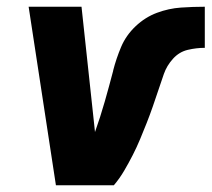

<svg xmlns="http://www.w3.org/2000/svg" viewBox="-20 -550 628 570"><path d="M146 0H318Q335 -20 348.5 -43Q362 -66 374 -89.5Q386 -113 396 -137Q406 -161 415.5 -185Q425 -209 433.5 -233.5Q442 -258 450 -282Q458 -306 466.5 -330.5Q475 -355 493.5 -375.5Q512 -396 537.5 -402Q563 -408 588 -408V-530Q553 -530 517 -527.5Q481 -525 446 -512Q411 -499 382.5 -472Q354 -445 339.5 -410.5Q325 -376 316 -341V-340Q304 -294 291 -248.5Q278 -203 262 -158Q261 -167 260 -177L222 -530H65Z"/></svg>

Font: Iosevka Sparkle Heavy
Style: Italic
Weight: 900
Italic angle: -9°
Designer: Belleve Invis
Foundry: Belleve Invis
Version: Version 4.5.0; ttfautohint (v1.8.3)